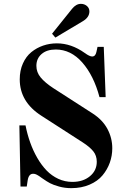

<svg xmlns="http://www.w3.org/2000/svg" viewBox="-20 -954 660 992"><path d="M525.9 -452.1H494.1Q464.4 -563.5 405.3 -630.9Q346.2 -698.2 268.1 -698.2Q221.7 -698.2 194.8 -674.8Q168 -651.4 168 -613.8Q168 -580.6 190.2 -553.7Q212.4 -526.9 254.9 -499L458 -368.2Q510.3 -334.5 535.2 -287.6Q560.1 -240.7 560.1 -188Q560.1 -149.4 547.4 -113.8Q534.7 -78.1 509.8 -48.1Q484.9 -18.1 442.9 0Q400.9 18.1 348.1 18.1Q314.9 18.1 285.2 9.8Q255.4 1.5 238.8 -7.3Q222.2 -16.1 201.2 -30.8Q199.7 -31.7 194.8 -35.2Q189.9 -38.6 188.5 -39.8Q187 -41 182.9 -43.7Q178.7 -46.4 177 -47.4Q175.3 -48.3 171.9 -50.3Q168.5 -52.2 166.5 -53Q164.6 -53.7 161.6 -54.7Q158.7 -55.7 156 -55.9Q153.3 -56.2 150.9 -56.2Q128.4 -56.2 123 -22L118.2 9.8H85.9L80.1 -306.2H111.8Q121.1 -259.8 136 -217.8Q150.9 -175.8 172.6 -138.2Q194.3 -100.6 220.7 -73.2Q247.1 -45.9 281.2 -30Q315.4 -14.2 354 -14.2Q409.2 -14.2 444.6 -43.5Q480 -72.8 480 -118.2Q480 -149.9 461.9 -172.4Q443.8 -194.8 408.2 -217.8L193.8 -356Q82 -427.7 82 -543.9Q82 -589.8 98.4 -626.2Q114.7 -662.6 142.1 -684.8Q169.4 -707 203.1 -718.5Q236.8 -730 273.9 -730Q348.1 -730 418 -680.2Q442.9 -662.1 456.1 -662.1Q473.1 -662.1 478 -685.1L483.9 -711.9H516.1ZM249 -779.8 352.1 -908.2Q373 -934.1 397.9 -934.1Q416 -934.1 429 -923.1Q441.9 -912.1 441.9 -895Q441.9 -865.2 409.2 -845.2L266.1 -759.8Z"/></svg>

Font: Flanker Steampunk
Style: Bold
Weight: 700
Designer: Alexey Kryukov, Leonardo Di Lena
Foundry: Alexey Kryukov, Leonardo Di Lena
Version: 1.210